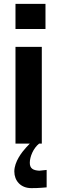

<svg xmlns="http://www.w3.org/2000/svg" viewBox="-20 -742 314 992"><path d="M221 136 183 140C150 138 134 128 134 99C134 68 152 24 182 0H196V-500H60V0H134L115 20C94 43 54 93 54 144C54 191 86 230 142 230C154 230 180 230 221 226ZM215 -592V-722H60V-592Z"/></svg>

Font: Perun
Style: Bold
Weight: 700
Foundry: Copyright (c) Stefan Peev, Context Ltd, 2016
Version: Version 1.089